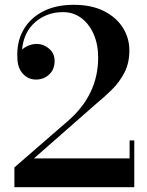

<svg xmlns="http://www.w3.org/2000/svg" viewBox="-20 -780 614 800"><path d="M539.5 0H40V-82.5L262 -275Q389 -384.5 389 -540Q389 -595 370.2 -637.8Q351.5 -680.5 318.5 -705Q285.5 -729.5 242.5 -729.5Q175.5 -729.5 127.2 -688.2Q79 -647 72 -573.5Q83.5 -584 99.8 -590.5Q116 -597 133.5 -597Q161 -597 184.2 -577.5Q207.5 -558 207.5 -526Q207.5 -490.5 184.8 -469.5Q162 -448.5 130 -448.5Q98 -448.5 75.8 -472.2Q53.5 -496 52.5 -536.5Q48.5 -602 75.8 -652.2Q103 -702.5 157 -731.2Q211 -760 287.5 -760Q361 -760 412.8 -734Q464.5 -708 491.8 -664.8Q519 -621.5 519 -570Q519 -517 498.5 -477.5Q478 -438 447 -407.2Q416 -376.5 383.5 -350L121.5 -120H520V-195H539.5Z"/></svg>

Font: Bodoni* 11pt Medium
Style: Regular
Weight: 500
Version: Version 2.3